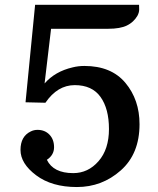

<svg xmlns="http://www.w3.org/2000/svg" viewBox="-20 -752 645 782"><path d="M165 -333.5 84 -335.4 123 -732.4H546.4Q546.9 -727.1 546.9 -713.9Q546.9 -700.7 539.6 -687.5Q524.4 -661.6 497.1 -648.2Q469.7 -634.8 420.9 -634.8H188L161.6 -412.1Q204.1 -460.9 275.4 -477.5Q298.8 -483.4 323.7 -483.4Q433.1 -483.4 490.7 -414.6Q548.3 -345.7 548.3 -246.1Q548.3 -125.5 471.9 -57.9Q395.5 9.8 293.2 9.8Q190.9 9.8 127.2 -38.1Q63.5 -85.9 63.5 -141.4Q63.5 -196.8 105.5 -216.8Q118.2 -223.1 132.8 -223.1Q162.6 -223.1 181.4 -203.6Q200.2 -184.1 200.2 -152.3Q200.2 -120.6 170.9 -101.1Q197.3 -46.9 278.3 -46.9Q338.9 -46.9 381.3 -95.5Q423.8 -144 423.8 -226.6Q423.8 -309.1 389.4 -357.2Q355 -405.3 284.4 -405.3Q213.9 -405.3 165 -333.5Z"/></svg>

Font: Arbutus Slab
Style: Regular
Weight: 400
Designer: Karolina Lach
Foundry: Karolina Lach
Version: Version 1.001; ttfautohint (v0.92) -l 10 -r 16 -G 200 -x 7 -